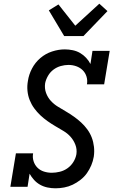

<svg xmlns="http://www.w3.org/2000/svg" viewBox="-20 -1010 640 1038"><path d="M280 8Q258 8 236.5 3.5Q215 -1 196.5 -11.5Q178 -22 164 -37.5Q150 -53 140 -71L129 0H36L66 -181H159Q155 -159 161.5 -138.5Q168 -118 182.5 -103.5Q197 -89 217.5 -82.5Q238 -76 260 -76Q281 -76 303.5 -81.5Q326 -87 345 -100.5Q364 -114 376.5 -134Q389 -154 393 -176Q397 -203 387.5 -227.5Q378 -252 361.5 -270.5Q345 -289 323 -302Q301 -315 279 -328Q257 -341 236.5 -355.5Q216 -370 198 -387Q180 -404 165 -424.5Q150 -445 140.5 -469Q131 -493 128.5 -519.5Q126 -546 131 -573Q136 -607 153 -639.5Q170 -672 198 -696Q226 -720 261 -731.5Q296 -743 330 -743Q352 -743 373.5 -738.5Q395 -734 413 -723.5Q431 -713 445.5 -697.5Q460 -682 469 -664L480 -735H573L543 -554H450Q454 -576 447.5 -596.5Q441 -617 426.5 -631Q412 -645 392 -652Q372 -659 350 -659Q330 -659 308.5 -653Q287 -647 269 -633.5Q251 -620 239.5 -600Q228 -580 224 -560Q220 -532 229 -507.5Q238 -483 255 -464.5Q272 -446 293.5 -433Q315 -420 337 -407Q359 -394 379.5 -379.5Q400 -365 418.5 -348Q437 -331 452 -310.5Q467 -290 476 -266.5Q485 -243 488 -216.5Q491 -190 487 -163Q483 -139 473.5 -116.5Q464 -94 450 -74Q436 -54 415.5 -38Q395 -22 373 -11.5Q351 -1 327 3.5Q303 8 280 8ZM327 -815 244 -954 296 -986 387 -871 517 -990 561 -950 431 -815Z"/></svg>

Font: Iosevka Etoile Medium
Style: Italic
Weight: 500
Italic angle: -9°
Designer: Belleve Invis
Foundry: Belleve Invis
Version: Version 22.1.2; ttfautohint (v1.8.4)